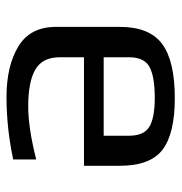

<svg xmlns="http://www.w3.org/2000/svg" viewBox="-4 -530 544 575"><g transform="rotate(90 267.5 -242.0)"><path d="M476 -222H151V-149Q151 -98 187.5 -76.5Q224 -55 298 -55Q363 -55 457 -79V-10Q363 10 270 10Q177 10 118.5 -25.5Q60 -61 60 -138V-329Q60 -418 111 -456Q162 -494 274 -494Q379 -494 427.5 -457.5Q476 -421 476 -329ZM386 -281V-357Q386 -401 359.5 -417.5Q333 -434 272 -434Q210 -434 180.5 -418.5Q151 -403 151 -357V-281Z"/></g></svg>

Font: Play
Style: Regular
Weight: 400
Designer: Jonas Hecksher
Foundry: Jonas Hecksher, Playtypeª, e-types AS
Version: Version 1.002